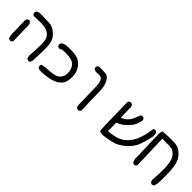

<svg xmlns="http://www.w3.org/2000/svg" viewBox="152 -1244 2197 2197"><g transform="rotate(45 1250.0 -145.5)"><path d="M417 117.2Q432.6 117.2 442.9 108.4Q453.6 86.4 453.6 58.6Q453.6 29.3 456.1 -24.7Q458.5 -78.6 458.5 -106.2Q458.5 -133.8 457.5 -152.8Q455.6 -199.2 442.4 -233.9Q428.7 -270 400.4 -297.9Q359.4 -337.4 323.7 -349.6Q302.2 -356.9 271.5 -359.4Q240.7 -361.8 178.7 -361.8Q160.6 -361.8 140.6 -361.8H140.1Q137.2 -361.8 134.3 -361.8Q106.9 -361.8 85.4 -347.7L76.7 -330.1Q76.2 -327.1 76.2 -322.8Q76.2 -318.4 78.1 -311.3Q80.1 -304.2 85 -297.4L102.5 -288.6Q160.2 -292.5 206.3 -292.5Q252.4 -292.5 277.3 -286.6Q325.2 -275.4 348.6 -252.4Q372.1 -230 380.9 -204.6Q391.6 -174.8 391.6 -131.3Q391.6 -87.9 384.3 50.8V51.3Q383.3 58.1 383.3 64.5Q383.3 88.9 394.5 107.9L412.1 116.7Q414.6 117.2 417 117.2ZM63 -184.6Q68.8 10.7 68.8 40.5Q68.8 68.4 81.5 92.3L98.6 101.1Q101.6 101.6 106 101.6Q110.4 101.6 116.9 99.6Q123.5 97.7 129.4 92.8L138.2 75.2L132.3 -129.9Q132.3 -129.9 132.3 -130.4Q133.3 -139.2 133.3 -147.5Q133.3 -180.7 121.6 -208.5L104.5 -217.3Q102.1 -217.8 99.6 -217.8Q84 -217.8 73.2 -209Q64.9 -198.2 63 -184.6Z M608.9 101.1Q657.7 101.1 720.2 90.3Q813 74.7 859.9 27.8Q895.5 -7.8 902.3 -63.5Q905.3 -85.4 905.3 -100.6Q905.3 -115.7 904.3 -125.5Q902.3 -154.3 894.5 -179.2Q877.9 -229 845.5 -260.5Q813 -292 783.4 -302.5Q753.9 -313 697.8 -315.9Q673.3 -317.4 661.1 -317.4Q626 -317.4 606 -314.9Q572.3 -311 543.9 -292.5Q535.6 -282.2 533.7 -268.6Q535.6 -252.9 543.9 -240.7L561.5 -231.9Q563.5 -231.9 565.4 -231.9Q581.5 -231.9 592.3 -244.1L593.8 -245.6Q630.9 -249.5 660.6 -249.5Q712.9 -249.5 751.5 -237.8Q774.9 -230.5 788.1 -219.2Q837.4 -176.8 837.4 -102.5Q837.4 -83 833.5 -64.5Q827.1 -35.6 796.9 -7.3Q766.1 21 686 26.4Q606 31.7 557.6 41L549.3 57.6Q548.8 60.1 548.8 62.5Q548.8 78.1 557.6 88.9Q568.4 97.7 582.5 100.1Q595.2 101.1 608.9 101.1Z M1210.9 112.8Q1213.9 113.3 1218.3 113.3Q1222.7 113.3 1229.2 111.3Q1235.8 109.4 1241.7 104.5L1250.5 86.9Q1242.7 -100.6 1242.7 -195.8Q1242.7 -291 1213.9 -347.2Q1185.5 -401.9 1145 -405.8Q1110.8 -408.7 1063.5 -408.7Q1052.2 -408.7 1040 -408.7L1022.9 -399.9L1014.2 -382.8Q1013.7 -380.4 1013.7 -377.9Q1013.7 -362.3 1022.5 -352.1Q1041.5 -340.3 1065.9 -340.3Q1072.3 -340.3 1080.8 -341.6Q1089.4 -342.8 1096.7 -342.8Q1128.4 -342.8 1142.6 -331.1Q1158.2 -318.8 1166.5 -288.1Q1176.3 -251.5 1176.3 -166.3Q1176.3 -81.1 1182.1 79.6Q1184.1 93.3 1193.4 104Z M2040 -293.9Q2040 -320.3 2029.8 -341.3L2012.7 -350.1Q2009.8 -350.6 2006.8 -350.6Q2003.9 -350.6 1999.5 -349.6Q1989.7 -348.6 1981 -342.3Q1972.7 -258.8 1945.3 -178.7Q1918 -98.1 1864.5 -45.2Q1811 7.8 1745.6 23.7Q1680.2 39.6 1634.8 39.6H1630.4V-95.7Q1651.4 -103.5 1664.6 -110.1Q1677.7 -116.7 1686.5 -122.1Q1712.9 -137.2 1753.4 -179.7Q1793.9 -222.2 1805.4 -253.7Q1816.9 -285.2 1824.7 -317.9Q1825.2 -320.8 1825.2 -323.7Q1825.2 -326.7 1824.2 -331.1Q1823.2 -340.8 1816.4 -349.1L1798.8 -357.9Q1795.9 -358.4 1791.5 -358.4Q1787.1 -358.4 1780.3 -356.4Q1773.4 -354.5 1766.6 -349.6Q1751 -303.7 1735.4 -269.5Q1719.2 -234.9 1693.4 -211.2Q1667.5 -187.5 1632.8 -172.9L1626.5 -169.9L1622.6 -336.4Q1620.6 -352.5 1610.4 -366.7L1592.8 -375.5Q1590.3 -376 1587.9 -376Q1572.3 -376 1562 -367.2L1553.2 -349.6Q1561 73.7 1565.4 94.7Q1568.8 112.8 1613.3 116.7Q1669.4 112.8 1748.5 94.7Q1834.5 75.7 1909.2 5.4Q1971.2 -52.2 1996.1 -119.6Q2022.9 -193.4 2038.6 -273.4Q2040 -284.2 2040 -293.9Z M2384.3 74.2Q2384.3 94.2 2395 108.4Q2405.3 116.7 2418.9 118.7Q2432.6 116.7 2444.8 108.4Q2459.5 70.3 2459.5 4.4Q2459.5 -61.5 2458.5 -121.8Q2457.5 -182.1 2444.1 -240Q2430.7 -297.9 2389.4 -341.8Q2348.1 -385.7 2308.6 -396Q2276.9 -404.3 2215.8 -404.3Q2199.2 -404.3 2168.2 -403.3Q2137.2 -402.3 2111.1 -400.6Q2085 -398.9 2078.6 -397.5Q2067.9 -395 2065.4 -362.3Q2064.9 -356.4 2064.9 -341.8Q2064.9 -269.5 2074.7 6.8Q2074.7 6.8 2074.7 7.3Q2074.2 15.1 2074.2 22.9Q2074.2 61.5 2089.4 92.3L2106.4 101.1Q2108.9 101.6 2111.3 101.6Q2127 101.6 2137.2 92.8L2146 75.2L2132.3 -337.4H2136.7Q2253.4 -337.4 2281.2 -332.5Q2309.6 -327.1 2338.9 -296.9Q2368.2 -266.6 2379.4 -215.8Q2391.6 -157.7 2391.6 -98.1Q2391.6 -38.6 2384.3 74.2Z"/></g></svg>

Font: Bakudai
Style: Light
Weight: 300
Version: Version 1.48